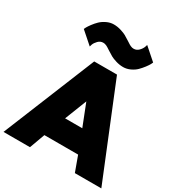

<svg xmlns="http://www.w3.org/2000/svg" viewBox="-290 -1319 1388 1489"><g transform="rotate(30 404.0 -575.0)"><path d="M302 -825H506L842 0H605L555 -137H253L203 0H-34ZM327 -330H481L404 -526ZM594 -1141 702 -1046Q701 -1042 693.5 -1028Q686 -1014 669 -991.5Q652 -969 631.5 -948.5Q611 -928 580 -913.5Q549 -899 517 -899Q484 -899 452 -909Q420 -919 404 -928Q388 -937 360 -955Q357 -957 347.5 -963Q338 -969 333.5 -972Q329 -975 320.5 -979Q312 -983 305 -984.5Q298 -986 291 -986Q265 -986 246 -966.5Q227 -947 220 -928L214 -908L106 -1003Q107 -1007 114.5 -1020.5Q122 -1034 139 -1057Q156 -1080 176.5 -1100Q197 -1120 228 -1135Q259 -1150 291 -1150Q324 -1150 356 -1140Q388 -1130 404 -1121Q420 -1112 448 -1094Q451 -1092 460.5 -1086Q470 -1080 474.5 -1077Q479 -1074 487.5 -1070Q496 -1066 503 -1064.5Q510 -1063 517 -1063Q543 -1063 562 -1082.5Q581 -1102 588 -1122Z"/></g></svg>

Font: Spartan MB
Style: Regular
Weight: 900
Designer: Matt Bailey
Foundry: Matt Bailey
Version: Version 001.001